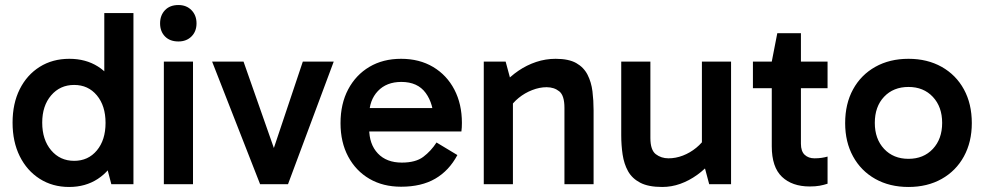

<svg xmlns="http://www.w3.org/2000/svg" viewBox="-20 -733 3919 764"><path d="M255 11Q189 11 138 -21.5Q87 -54 58.5 -111.5Q30 -169 30 -245Q30 -321 58.5 -378Q87 -435 138 -467Q189 -499 256 -499Q321 -499 369.5 -468.5Q418 -438 445 -380.5Q472 -323 472 -245Q472 -168 445 -110.5Q418 -53 369 -21Q320 11 255 11ZM275 -93Q331 -93 365.5 -134.5Q400 -176 400 -244Q400 -312 365.5 -353.5Q331 -395 275 -395Q219 -395 183.5 -353.5Q148 -312 148 -245Q148 -177 183.5 -135Q219 -93 275 -93ZM423 0 395 -107H404V-368H395V-681H511V0Z M748 0H632V-488H748ZM617 -640Q617 -672 636.5 -692.5Q656 -713 690 -713Q722 -713 742 -692.5Q762 -672 762 -640Q762 -608 742 -588Q722 -568 690 -568Q656 -568 636.5 -588Q617 -608 617 -640Z M1308 -488 1126 0H1015L824 -488H949L1081 -112H1059L1185 -488Z M1576 10Q1504 10 1450 -21.5Q1396 -53 1365.5 -110Q1335 -167 1335 -243Q1335 -320 1365.5 -377.5Q1396 -435 1450 -467Q1504 -499 1576 -499Q1649 -499 1703.5 -466.5Q1758 -434 1788 -376.5Q1818 -319 1818 -244Q1818 -235 1817.5 -226Q1817 -217 1816 -210H1437V-303H1730L1706 -250Q1706 -319 1674 -363Q1642 -407 1577 -407Q1518 -407 1483.5 -370.5Q1449 -334 1449 -274V-221Q1449 -159 1483.5 -122.5Q1518 -86 1579 -86Q1634 -86 1664.5 -109Q1695 -132 1717 -166L1800 -116Q1767 -54 1712 -22Q1657 10 1576 10Z M2191 -499Q2243 -499 2273 -482Q2303 -465 2318 -435.5Q2333 -406 2337.5 -369.5Q2342 -333 2342 -294V0H2226V-304Q2226 -353 2205.5 -369.5Q2185 -386 2155 -386Q2127 -386 2097.5 -374.5Q2068 -363 2044 -343.5Q2020 -324 2005 -299L1996 -362H2021V0H1905V-488H1992L2016 -399L1982 -398Q2010 -429 2043 -451.5Q2076 -474 2113.5 -486.5Q2151 -499 2191 -499Z M2615 11Q2560 11 2527.5 -6Q2495 -23 2479 -52Q2463 -81 2457.5 -118Q2452 -155 2452 -195V-488H2568V-184Q2568 -136 2589.5 -119.5Q2611 -103 2640 -103Q2669 -103 2697.5 -114Q2726 -125 2750.5 -145Q2775 -165 2789 -189L2798 -127H2773V-488H2889V0H2802L2778 -90H2811Q2786 -60 2754 -37Q2722 -14 2687 -1.5Q2652 11 2615 11Z M3202 9Q3132 9 3091.5 -29.5Q3051 -68 3051 -151V-482V-488L3073 -601H3167V-161Q3167 -131 3182 -117Q3197 -103 3221 -103Q3237 -103 3250 -105Q3263 -107 3273 -110V-2Q3258 3 3241.5 6Q3225 9 3202 9ZM2976 -382V-488H3273V-382Z M3595 11Q3520 11 3463 -21Q3406 -53 3374.5 -110.5Q3343 -168 3343 -243Q3343 -320 3374.5 -377.5Q3406 -435 3463 -467Q3520 -499 3595 -499Q3670 -499 3727 -467Q3784 -435 3815.5 -377.5Q3847 -320 3847 -243Q3847 -168 3815.5 -110.5Q3784 -53 3727 -21Q3670 11 3595 11ZM3595 -101Q3655 -101 3692 -140.5Q3729 -180 3729 -244Q3729 -308 3692 -347.5Q3655 -387 3595 -387Q3535 -387 3498 -348Q3461 -309 3461 -244Q3461 -180 3498 -140.5Q3535 -101 3595 -101Z"/></svg>

Font: Gabarito Medium
Style: Regular
Weight: 500
Designer: Leandro Assis / Alvaro Franca / Felipe Casaprima
Foundry: Naipe Foundry
Version: Version 1.000